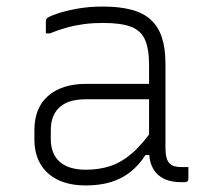

<svg xmlns="http://www.w3.org/2000/svg" viewBox="-20 -556 640 586"><path d="M485 -361Q485 -330 485 -298Q485 -266 485 -233.5Q485 -201 485 -169Q485 -137 485 -106Q485 -87 488 -75.5Q491 -64 498 -57Q504 -51 513 -48.5Q522 -46 534 -46Q536 -46 538.5 -46Q541 -46 543 -46H555Q555 -37 555 -28.5Q555 -20 555 -11Q555 -5 552 -2.5Q549 0 544 0Q539 0 537 0Q535 0 532 0Q512 0 494.5 -5Q477 -10 463.5 -21.5Q450 -33 442.5 -51.5Q435 -70 435 -97Q435 -135 435 -178Q435 -221 435 -259Q435 -275 435 -291.5Q435 -308 435 -324Q435 -340 435 -356Q435 -407 422.5 -435Q410 -463 379.5 -474.5Q349 -486 294 -486Q264 -486 237 -482.5Q210 -479 184.5 -472Q159 -465 132 -454H120Q120 -464 120 -473Q120 -482 120 -492Q120 -495 121 -497Q122 -499 123 -500Q128 -505 152 -513.5Q176 -522 213 -529Q250 -536 294 -536Q344 -536 380.5 -526.5Q417 -517 440 -496Q463 -475 474 -442Q485 -409 485 -361ZM135 -132Q135 -86 162.5 -62Q190 -38 242 -38Q283 -38 317.5 -49.5Q352 -61 385 -90Q418 -119 454 -172V-83H424Q405 -53 379 -32Q353 -11 319 -0.5Q285 10 242 10Q193 10 158 -6.5Q123 -23 104 -54.5Q85 -86 85 -131V-159Q85 -193 95.5 -219Q106 -245 126.5 -263Q147 -281 176 -290.5Q205 -300 242 -300Q276 -300 308 -300Q340 -300 373.5 -300Q407 -300 445 -300Q453 -300 456.5 -294Q460 -288 461 -277.5Q462 -267 462 -253Q420 -253 386.5 -253Q353 -253 319.5 -253Q286 -253 242 -253Q214 -253 193.5 -246.5Q173 -240 159 -226Q147 -214 141 -197Q135 -180 135 -158Z"/></svg>

Font: Recursive Monospace Light
Style: Regular
Weight: 300
Version: Version 1.047